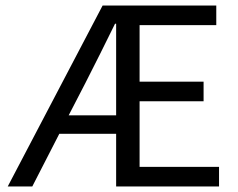

<svg xmlns="http://www.w3.org/2000/svg" viewBox="-20 -676 863 696"><path d="M290 -376C326 -446 362 -519 397 -590H401V-258H229ZM8 0H97L195 -191H401V0H774V-71H486V-309H718V-380H486V-585H764V-656H352Z"/></svg>

Font: DAIFUKU Sans
Style: Regular
Weight: 400
Designer: Original font ‘Source Han Sans JP’ : Paul D. Hunt
Foundry: Daifuku
Version: Version 1.000